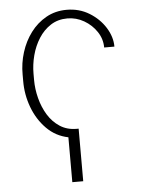

<svg xmlns="http://www.w3.org/2000/svg" viewBox="-53 -580 611 822"><g transform="rotate(-5 252.5 -169.5)"><path d="M271.3 -27V198.9H224.4V6Q170.1 -5 131.6 -44Q93 -83.1 72.6 -137.8Q52.2 -192.5 52.6 -251.4V-278.4Q52.2 -327.4 66.8 -373.8Q81.3 -420.1 109 -457.2Q136.7 -494.3 176 -516.3Q215.2 -538.4 264.2 -538.4Q318.2 -538.4 361.2 -512.1Q404.1 -485.8 429.3 -445.7Q454.5 -405.5 454.5 -363.6H410.5Q410.5 -400.2 389.7 -431.5Q369 -462.7 335.6 -482.1Q302.2 -501.4 264.2 -501.4Q223.4 -501.4 192.5 -481.5Q161.6 -461.6 140.8 -428.8Q120 -396 109.7 -356.7Q99.4 -317.5 99.4 -278.4V-251.4Q99.4 -212.4 109.6 -172.8Q119.7 -133.2 139.9 -100.1Q160.2 -67.1 190.9 -47.1Q221.6 -27 262.8 -27Z"/></g></svg>

Font: Inter Thin BETA
Style: Regular
Weight: 100
Designer: Rasmus Andersson
Foundry: rsms
Version: Version 3.011;git-f93a4a705